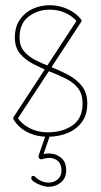

<svg xmlns="http://www.w3.org/2000/svg" viewBox="-20 -521 386 737"><path d="M277 -446Q279 -449 283 -449Q286 -449 288 -448Q290 -447 291.5 -445.5Q293 -444 293 -441Q293 -440 291 -436L47 -64Q45 -59 40 -59Q35 -59 33 -61.5Q31 -64 31 -67Q31 -68 31.5 -69.5Q32 -71 33 -73ZM33 -61Q32 -62 31.5 -63.5Q31 -65 31 -67Q31 -70 33 -73Q35 -76 39 -76Q43 -76 46 -71Q63 -45 94 -29Q125 -13 163 -13Q220 -13 258.5 -40Q297 -67 297 -124Q297 -159 280.5 -181Q264 -203 235 -218Q206 -233 169 -247Q137 -260 106.5 -276Q76 -292 56.5 -315.5Q37 -339 37 -377Q37 -418 56.5 -446Q76 -474 106.5 -487.5Q137 -501 170 -501Q207 -501 239 -486.5Q271 -472 291 -447Q292 -446 292.5 -444.5Q293 -443 293 -441Q293 -439 291 -437Q289 -435 287 -434Q285 -433 284 -433Q280 -433 277 -436Q260 -458 232 -471Q204 -484 170 -484Q125 -484 90 -457.5Q55 -431 55 -377Q55 -345 72 -324.5Q89 -304 116.5 -290Q144 -276 176 -264Q206 -252 238.5 -235.5Q271 -219 293 -192.5Q315 -166 315 -124Q315 -80 294 -52Q273 -24 238.5 -10Q204 4 163 4Q121 4 86.5 -13Q52 -30 33 -61ZM154 2Q154 -1 156.5 -2.5Q159 -4 162 -4Q167 -4 168.5 0Q170 4 169 7L147 71Q153 69 158 68.5Q163 68 168 68Q194 68 214 84Q234 100 234 133Q234 163 213.5 179.5Q193 196 166 196Q154 196 138.5 190.5Q123 185 111.5 177.5Q100 170 100 163Q100 154 108 154Q110 154 111.5 155Q113 156 114 157Q126 169 140 174.5Q154 180 167 180Q187 180 201.5 167.5Q216 155 216 133Q216 109 202 97Q188 85 169 85Q164 85 159 86Q154 87 149 88Q143 90 139 90.5Q135 91 132 88Q125 83 130 71Z"/></svg>

Font: Libertine-Super Thin
Style: Regular
Weight: 100
Designer: Bastien Sozeau
Foundry: NBR — Bastien Sozeau
Version: Version 2.003;gftools[0.9.33]